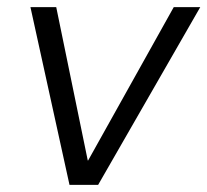

<svg xmlns="http://www.w3.org/2000/svg" viewBox="-20 -516 579 536"><path d="M174 0 65 -496H137L225 -68H226L465 -496H539L254 0Z"/></svg>

Font: DM Sans 28pt Light
Style: Italic
Weight: 300
Italic angle: -10°
Version: Version 4.004;gftools[0.9.30]